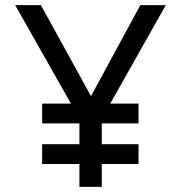

<svg xmlns="http://www.w3.org/2000/svg" viewBox="-20 -727 704 747"><path d="M289 0V-89H144V-166H289V-247H144V-324H256L39 -707H139L334 -353L526 -707H625L409 -324H519V-247H376V-166H519V-89H376V0Z"/></svg>

Font: Onest
Style: Regular
Weight: 400
Designer: Dmitri Voloshin, Andrey Kudryavtsev
Foundry: Dmitri Voloshin, Andrey Kudryavtsev
Version: Version 1.000;gftools[0.9.33]